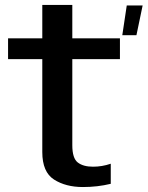

<svg xmlns="http://www.w3.org/2000/svg" viewBox="-20 -747 595 774"><path d="M473 -605H530L555 -725H491ZM314.5 7Q373 7 426.5 -6V-87Q391.5 -75 355 -75Q315.5 -75 293.5 -92Q271.5 -109 271.5 -161.5V-508.5H463.5V-592.5H271.5V-727H150.5V-592.5H12.5V-508.5H150.5V-134Q150.5 -53.5 197.8 -23.2Q245 7 314.5 7Z"/></svg>

Font: Anybody Thin Medium
Style: Regular
Weight: 500
Version: Version 1.113;gftools[0.9.25]